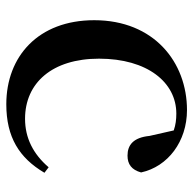

<svg xmlns="http://www.w3.org/2000/svg" viewBox="-22 -560 599 594"><g transform="rotate(90 277.0 -263.5)"><path d="M303 16C405 16 469 -24 515 -102L498 -115C457 -67 407 -42 348 -42C237 -42 162 -126 162 -271C162 -420 235 -510 332 -510C350 -510 367 -508 384 -502L401 -427C406 -377 429 -359 462 -359C489 -359 506 -372 514 -401C496 -484 418 -543 321 -543C173 -543 43 -441 43 -256C43 -83 155 16 303 16Z"/></g></svg>

Font: Noto Serif JP SemiBold
Style: Regular
Weight: 600
Designer: Ryoko NISHIZUKA 西塚涼子 (kana & ideographs); Frank Grießhammer (Latin, Greek & Cyrillic); Wenlong ZHANG 张文龙 (bopomofo); San
Foundry: Adobe
Version: Version 2.001;hotconv 1.1.0;makeotfexe 2.6.0